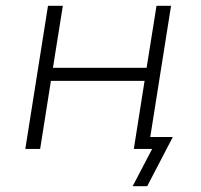

<svg xmlns="http://www.w3.org/2000/svg" viewBox="-20 -512 691 660"><path d="M436 128 503 0H441L448 -41H574L486 128ZM67 0 145 -492H196L162 -279H484L518 -492H568L490 0H440L477 -234H155L118 0Z"/></svg>

Font: Nunito Sans 7pt ExtraLight
Style: Italic
Weight: 250
Italic angle: -9°
Designer: Vernon Adams
Foundry: Vernon Adams
Version: Version 3.101;gftools[0.9.27]